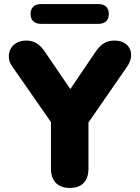

<svg xmlns="http://www.w3.org/2000/svg" viewBox="-20 -913 685 942"><path d="M463 -796C496 -796 514 -814 514 -844C514 -875 496 -893 463 -893H181C148 -893 130 -875 130 -844C130 -814 148 -796 181 -796ZM322 9C382 9 414 -24 414 -86V-312L605 -588C645 -647 618 -714 542 -714C502 -714 475 -698 447 -656L325 -476L203 -655C176 -697 147 -714 109 -714C29 -714 4 -639 38 -590L230 -314V-86C230 -24 264 9 322 9Z"/></svg>

Font: Nunito Black
Style: Regular
Weight: 900
Designer: Vernon Adams
Foundry: Vernon Adams
Version: Version 3.602